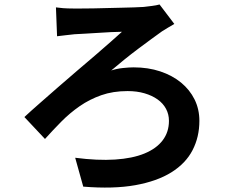

<svg xmlns="http://www.w3.org/2000/svg" viewBox="-20 -786 1040 858"><path d="M230 -753Q243 -751 262 -749.5Q281 -748 307 -748Q320 -748 344 -748Q368 -748 397.5 -748.5Q427 -749 459.5 -750Q492 -751 522.5 -751.5Q553 -752 579 -753Q605 -754 622 -755Q639 -757 659 -759.5Q679 -762 693 -766L759 -679Q745 -671 730 -662Q715 -653 704 -646Q683 -631 655 -610.5Q627 -590 597 -567.5Q567 -545 536 -520Q505 -495 477 -471Q501 -479 529 -482Q557 -485 577 -485Q642 -485 696 -467Q750 -449 789 -417Q828 -385 849.5 -341.5Q871 -298 871 -246Q871 -174 840.5 -115Q810 -56 746 -16Q682 24 584.5 41.5Q487 59 352 48L316 -81Q416 -68 494 -73Q572 -78 625.5 -100Q679 -122 707 -159Q735 -196 735 -246Q735 -275 722 -299.5Q709 -324 684.5 -341.5Q660 -359 626 -369Q592 -379 550 -379Q485 -379 432.5 -360.5Q380 -342 336 -311.5Q292 -281 254 -242.5Q216 -204 181 -165L89 -263Q119 -291 158 -325Q197 -359 238.5 -395.5Q280 -432 323 -468.5Q366 -505 404.5 -538Q443 -571 474 -598.5Q505 -626 525 -644Q505 -644 476 -642.5Q447 -641 417 -639Q387 -637 359 -635.5Q331 -634 313 -633Q294 -631 272.5 -628.5Q251 -626 235 -624L230 -753Z"/></svg>

Font: SpoqaHanSans-Bold
Style: Regular
Weight: 700
Designer: [Spoqa Han Sans] Dong-huui Kim \uAE40 \uB3D9 \uD718   [Noto Sans] Ryoko NISHIZUKA \u897F \u585A \u6DBC \u5B50  (kana & i
Foundry: Spoqa (http://www.spoqa-han-sans.com)
Version: Version 2.000